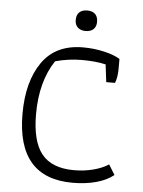

<svg xmlns="http://www.w3.org/2000/svg" viewBox="-56 -841 666 895"><g transform="rotate(5 277.5 -394.0)"><path d="M266 -748Q266 -772 279 -784.5Q292 -797 316 -797Q340 -797 353 -784.5Q366 -772 366 -748Q366 -726 353 -713.5Q340 -701 316 -701Q293 -701 279.5 -713.5Q266 -726 266 -748ZM57 -291Q57 -442 120.5 -533Q184 -624 312 -624Q363 -624 410.5 -613Q458 -602 485 -585V-539Q485 -499 474 -472H433L423 -554Q377 -565 311 -565Q249 -565 187 -548Q120 -448 120 -295Q120 -168 167.5 -109Q215 -50 319 -50Q366 -50 408.5 -61Q451 -72 480 -91L509 -44Q477 -18 427.5 -4.5Q378 9 317 9Q57 9 57 -291Z"/></g></svg>

Font: Athiti
Style: Regular
Weight: 400
Designer: CadsonDemak Team
Foundry: CadsonDemak
Version: Version 1.033